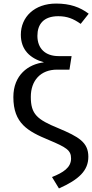

<svg xmlns="http://www.w3.org/2000/svg" viewBox="-20 -828 518 1078"><path d="M295 -808C174 -808 97 -733 97 -633C97 -548 149 -500 227 -478C139 -468 55 -407 55 -283C55 -135 136 -91 254 -42C354 0 379 16 379 62C379 113 335 141 272 166L311 230C423 180 476 130 476 52C476 -29 422 -60 308 -108C188 -157 153 -187 153 -284C153 -376 208 -437 300 -437H370L382 -513H309C235 -513 190 -555 190 -627C190 -691 224 -737 307 -737C357 -737 392 -723 433 -694L478 -751C429 -788 373 -808 295 -808Z"/></svg>

Font: Glow Sans SC Normal Book
Style: Regular
Weight: 500
Designer: Ryoko NISHIZUKA (kana, bopomofo & ideographs); Paul D. Hunt (Latin, Greek & Cyrillic); Sandoll Communications, Soo-young
Version: Version 0.93